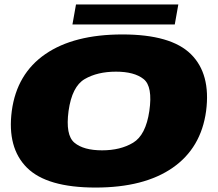

<svg xmlns="http://www.w3.org/2000/svg" viewBox="-20 -837 980 864"><path d="M410 7Q628.5 7 756.8 -82Q885 -171 907.5 -337.5Q929 -504.5 839.2 -593.2Q749.5 -682 531 -682Q312.5 -682 184 -593.5Q55.5 -505 33 -337.5Q11.5 -172 101.2 -82.5Q191 7 410 7ZM439.5 -160.5Q356 -160.5 315 -194.8Q274 -229 288.5 -337.5Q304 -448 361.2 -481.2Q418.5 -514.5 502 -514.5Q584.5 -514.5 626.2 -481.2Q668 -448 652 -337.5Q636 -229 579 -194.8Q522 -160.5 439.5 -160.5ZM306 -727H766.5L782.5 -817H322Z"/></svg>

Font: Anybody Expanded Black
Style: Italic
Weight: 900
Width: 7
Italic angle: -10°
Version: Version 1.113;gftools[0.9.25]